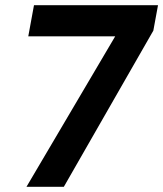

<svg xmlns="http://www.w3.org/2000/svg" viewBox="-20 -720 629 740"><path d="M82 0 424 -580H89L111 -700H589L571 -602L226 0Z"/></svg>

Font: DM Sans 9pt ExtraBold
Style: Italic
Weight: 800
Italic angle: -10°
Version: Version 4.004;gftools[0.9.30]